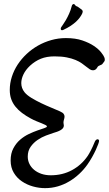

<svg xmlns="http://www.w3.org/2000/svg" viewBox="-20 -888 549 969"><path d="M312.5 -695.8Q360.8 -695.8 395.8 -683.8Q430.7 -671.9 454.1 -656Q477.5 -640.1 490.2 -624Q502.9 -607.9 506.3 -599.1Q508.3 -594.7 508.5 -591.6Q508.8 -588.4 508.8 -585.9Q508.8 -580.1 506.1 -577.6Q503.4 -575.2 499.5 -568.8Q496.6 -564 492.9 -562Q489.3 -560.1 485.1 -558.6Q481 -557.1 477.3 -554.9Q473.6 -552.7 471.2 -547.9Q463.4 -533.2 449.2 -533.2Q440.9 -533.2 433.1 -538.3Q425.3 -543.5 415.5 -551.3Q405.8 -559.1 392.8 -568.4Q379.9 -577.6 361.1 -585.4Q342.3 -593.3 316.4 -598.4Q290.5 -603.5 254.9 -603.5Q215.8 -603.5 186.3 -591.6Q156.7 -579.6 131.3 -556.2Q109.4 -535.6 98.4 -512.7Q87.4 -489.7 87.4 -468.3Q87.4 -443.4 103.5 -422.9Q115.2 -408.2 138.4 -394Q161.6 -379.9 188.2 -367.2Q214.8 -354.5 240.5 -344Q266.1 -333.5 282.2 -326.2Q296.4 -319.8 301 -313.5Q305.7 -307.1 305.7 -300.3Q305.7 -293 303 -284.9Q300.3 -276.9 300.3 -268.6Q300.3 -264.6 301.3 -261.2Q302.2 -257.8 302.2 -254.4Q302.2 -246.6 297.6 -241Q293 -235.4 285.4 -231Q277.8 -226.6 268.1 -223.1Q258.3 -219.7 248.5 -216.8Q234.4 -212.4 212.4 -204.1Q190.4 -195.8 169.9 -181.9Q149.4 -168 134.8 -147.5Q120.1 -127 120.1 -97.7Q120.1 -78.1 128.4 -61Q136.7 -43.9 152.1 -31Q167.5 -18.1 189 -10.7Q210.4 -3.4 236.3 -3.4Q295.4 -3.4 343.3 -29.3Q391.1 -55.2 421.9 -100.1Q428.7 -109.9 438.2 -128.2Q447.8 -146.5 458.5 -172.9Q460.9 -178.7 464.8 -181.9Q468.8 -185.1 472.7 -185.1Q475.6 -185.1 477.8 -182.9Q480 -180.7 480 -176.8Q480 -172.9 475.6 -160.4Q471.2 -147.9 463.4 -131.1Q455.6 -114.3 444.6 -94.7Q433.6 -75.2 420.9 -57.1Q403.3 -32.2 380.1 -10.5Q356.9 11.2 329.8 27.3Q302.7 43.5 272 52.5Q241.2 61.5 207.5 61.5Q177.2 61.5 146.5 53Q115.7 44.4 90.6 27.3Q65.4 10.3 49.6 -16.1Q33.7 -42.5 33.7 -78.1Q33.7 -113.8 47.4 -139.4Q61 -165 81.3 -182.6Q101.6 -200.2 125.2 -211.4Q148.9 -222.7 169.2 -229.7Q189.5 -236.8 203.1 -241.2Q216.8 -245.6 216.8 -250Q216.8 -253.4 209.7 -257.1Q202.6 -260.7 191.2 -265.4Q179.7 -270 165 -275.9Q150.4 -281.7 135.3 -290Q110.8 -303.2 91.3 -317.9Q71.8 -332.5 57.9 -349.9Q43.9 -367.2 36.6 -387.9Q29.3 -408.7 29.3 -434.1Q29.3 -467.8 39.8 -500.5Q50.3 -533.2 69.3 -562.3Q88.4 -591.3 114.5 -615.7Q140.6 -640.1 172.1 -658Q203.6 -675.8 239.3 -685.8Q274.9 -695.8 312.5 -695.8ZM393.1 -838.9Q397.5 -835 397.5 -829.6Q397.5 -826.7 396.2 -823.5Q395 -820.3 394 -817.9Q389.6 -809.1 382.3 -799.1Q375 -789.1 363.8 -778.6Q352.5 -768.1 336.7 -757.6Q320.8 -747.1 298.8 -736.8Q295.9 -735.4 293.5 -735.4Q286.6 -735.4 286.6 -743.2Q286.6 -747.1 289.1 -751Q291 -754.4 297.6 -763.4Q304.2 -772.5 312.3 -786.4Q320.3 -800.3 328.6 -818.4Q336.9 -836.4 342.3 -857.9Q343.3 -862.8 346.4 -865.2Q349.6 -867.7 352.1 -867.7Q355.5 -867.7 357.9 -863.8Q362.3 -857.4 366.9 -856.2Q371.6 -855 373.5 -853Q377.9 -849.1 381.8 -847.2Q385.7 -845.2 393.1 -838.9Z"/></svg>

Font: Engagement
Style: Regular
Weight: 400
Designer: Astigmatic (AOETI)
Foundry: Astigmatic (AOETI)
Version: Version 1.000